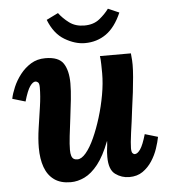

<svg xmlns="http://www.w3.org/2000/svg" viewBox="-52 -739 701 797"><g transform="rotate(-5 298.5 -341.0)"><path d="M211 11Q169 11 142.5 -8Q116 -27 103.5 -61.5Q91 -96 91 -143Q91 -180 97.5 -224Q104 -268 110.5 -312Q117 -356 117 -392Q117 -409 111.5 -413.5Q106 -418 101 -418Q90 -418 78 -401Q66 -384 53 -339L-1 -355Q3 -376 14.5 -403Q26 -430 45 -454.5Q64 -479 90 -495Q116 -511 150 -511Q206 -511 225.5 -481Q245 -451 245 -398Q245 -368 241 -330.5Q237 -293 232 -254Q227 -215 223 -180.5Q219 -146 219 -123Q219 -108 222 -98.5Q225 -89 231 -85Q237 -81 247 -81Q264 -81 282.5 -103Q301 -125 318 -162.5Q335 -200 349 -245.5Q363 -291 371.5 -338.5Q380 -386 380 -428Q380 -442 379.5 -465Q379 -488 377 -500H506Q508 -479 508.5 -470.5Q509 -462 509 -452Q509 -431 506.5 -401.5Q504 -372 500 -338Q496 -304 491 -270Q488 -243 484.5 -218Q481 -193 478 -171.5Q475 -150 473.5 -133.5Q472 -117 472 -108Q472 -92 476.5 -87Q481 -82 486 -82Q497 -82 509 -99Q521 -116 534 -161L588 -145Q584 -124 575 -97Q566 -70 550 -45.5Q534 -21 511 -5Q488 11 455 11Q423 11 397 -8Q371 -27 371 -80Q371 -100 373 -114Q375 -128 376 -145H375Q352 -85 325 -51Q298 -17 269 -3Q240 11 211 11ZM320 -559Q279 -559 236 -584.5Q193 -610 170 -669L219 -693Q236 -670 261.5 -651Q287 -632 324 -632Q362 -632 386.5 -651.5Q411 -671 427 -693L473 -673Q447 -613 408.5 -586Q370 -559 320 -559Z"/></g></svg>

Font: Lora
Style: Italic
Weight: 400
Italic angle: -3°
Designer: Olga Karpushina, Alexei Vanyashin (Cyrillic)
Foundry: Cyreal
Version: Version 3.008